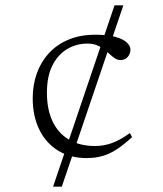

<svg xmlns="http://www.w3.org/2000/svg" viewBox="-20 -696 606 716"><path d="M178 0 407 -676H440L210.5 0ZM335.5 -566.5Q380 -566.5 409 -558.8Q438 -551 452.5 -537.8Q467 -524.5 466.5 -509.5Q466 -499.5 461.2 -490.8Q456.5 -482 448.2 -477Q440 -472 428.5 -472Q417.5 -472.5 407.8 -479Q398 -485.5 388.5 -494.5Q379 -503.5 367.5 -512.5Q356 -521.5 341 -527.5Q326 -533.5 305.5 -533.5Q265 -533.5 230.8 -513.2Q196.5 -493 175.8 -452.5Q155 -412 155 -350Q155 -287.5 176.2 -243Q197.5 -198.5 237.8 -175Q278 -151.5 334.5 -151.5Q367.5 -151.5 398.2 -162.8Q429 -174 464.5 -200L472.5 -184.5Q443 -157.5 416.8 -140Q390.5 -122.5 363 -114.5Q335.5 -106.5 303 -106.5Q242.5 -106.5 197.2 -134Q152 -161.5 127 -211.8Q102 -262 102 -330Q102 -379 117.2 -422Q132.5 -465 162.2 -497.5Q192 -530 235.5 -548.2Q279 -566.5 335.5 -566.5Z"/></svg>

Font: Newsreader 16pt Light
Style: Regular
Weight: 300
Designer: Hugues Gentile
Foundry: Production Type
Version: Version 1.003